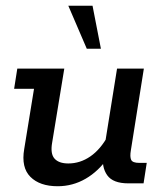

<svg xmlns="http://www.w3.org/2000/svg" viewBox="-20 -636 566 666"><path d="M180 10Q118 10 85.5 -22.5Q53 -55 64 -119L98 -328H29L40 -398H203L161 -142Q154 -103 169 -86Q184 -69 217 -69Q258 -69 293.5 -93.5Q329 -118 355 -166L343 -130L386 -398H479L434 -115Q430 -92 435 -81.5Q440 -71 463 -71H489L478 0H425Q372 0 352 -28Q332 -56 338 -100L340 -116L356 -91Q322 -42 277 -16Q232 10 180 10ZM281 -467 217 -616H301L330 -467Z"/></svg>

Font: Rokkitt Medium
Style: Italic
Weight: 500
Italic angle: -9°
Designer: Vernon Adams
Foundry: Vernon Adams
Version: Version 3.103